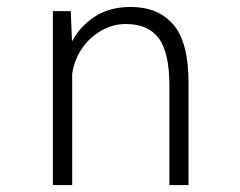

<svg xmlns="http://www.w3.org/2000/svg" viewBox="-20 -532 690 552"><path d="M132 0V-500H183.5L187 -413Q210 -456.5 252.5 -484.2Q295 -512 355.5 -512Q434.5 -512 478.2 -461.5Q522 -411 522 -294V0H467V-285.5Q467 -380.5 436.5 -421.8Q406 -463 342 -463Q305 -463 271.8 -444.2Q238.5 -425.5 216 -393Q193.5 -360.5 187.5 -319.5V0Z"/></svg>

Font: Trispace ExtraLight
Style: Regular
Weight: 200
Designer: Tyler Finck
Foundry: Etcetera Type Company
Version: Version 1.210; ttfautohint (v1.8.3)